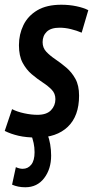

<svg xmlns="http://www.w3.org/2000/svg" viewBox="-42 -571 393 811"><path d="M-22 -18 9 -110Q30 -99 60 -92.5Q90 -86 116 -86Q155 -86 173.5 -105.5Q192 -125 192 -152Q192 -176 176.5 -192Q161 -208 138 -223Q115 -238 92 -257.5Q69 -277 53.5 -306Q38 -335 38 -380Q38 -426 57 -465Q76 -504 115.5 -527.5Q155 -551 217 -551Q251 -551 281.5 -544.5Q312 -538 331 -528L303 -433Q282 -442 257.5 -448Q233 -454 210 -454Q173 -454 155.5 -437Q138 -420 138 -393Q138 -369 153.5 -352.5Q169 -336 192 -320.5Q215 -305 238 -285.5Q261 -266 276.5 -238Q292 -210 292 -167Q292 -81 244.5 -35.5Q197 10 113 10Q69 10 36.5 2.5Q4 -5 -22 -18ZM9 209 25 135Q40 142 54 142Q76 142 90 124.5Q104 107 104 72Q104 51 100 33Q96 15 89 -4L158 -5Q166 15 170 38.5Q174 62 174 86Q174 143 144.5 181.5Q115 220 65 220Q34 220 9 209Z"/></svg>

Font: Georama Condensed SemiBold
Style: Italic
Weight: 600
Width: 3
Italic angle: -9°
Designer: Jean-Baptiste Levee
Foundry: Production Type
Version: Version 1.000